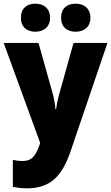

<svg xmlns="http://www.w3.org/2000/svg" viewBox="-20 -787 606 1047"><path d="M94 -690C94 -639 127 -614 173 -614C218 -614 253 -640 253 -690C253 -741 218 -767 173 -767C127 -767 94 -742 94 -690ZM313 -690C313 -640 346 -614 393 -614C438 -614 473 -640 473 -690C473 -741 438 -767 393 -767C346 -767 313 -742 313 -690ZM0 -553 199 -8 197 -1C176 59 157 91 102 91C83 91 64 88 50 85V232C70 236 94 240 125 240C254 240 318 176 366 35L566 -553H381L300 -263C294 -240 289 -217 286 -192H282C281 -214 276 -243 271 -264L190 -553Z"/></svg>

Font: Noto Sans Telugu SemiCondensed Black
Style: Regular
Weight: 900
Width: 4
Designer: Jelle Bosma - Monotype Design Team
Foundry: Monotype Imaging Inc.
Version: Version 2.005